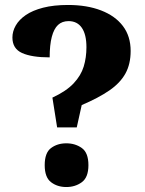

<svg xmlns="http://www.w3.org/2000/svg" viewBox="-20 -744 582 773"><path d="M191 -351Q247 -377 276.5 -408.5Q306 -440 317 -476Q328 -512 328 -554Q328 -605 309.5 -632Q291 -659 256 -659Q230 -659 213.5 -643.5Q197 -628 188.5 -595.5Q180 -563 180 -513Q108 -513 69 -530.5Q30 -548 30 -593Q30 -618 43.5 -641.5Q57 -665 84 -683.5Q111 -702 153.5 -713Q196 -724 254 -724Q330 -724 387 -702Q444 -680 475 -639Q506 -598 506 -539Q506 -486 485 -448Q464 -410 420.5 -380Q377 -350 309 -321L289 -231H210ZM247 9Q211 9 185.5 -10.5Q160 -30 160 -79Q160 -129 185.5 -148Q211 -167 247 -167Q283 -167 309.5 -148Q336 -129 336 -79Q336 -30 309.5 -10.5Q283 9 247 9Z"/></svg>

Font: Noto Rashi Hebrew ExtraBold
Style: Regular
Weight: 800
Version: Version 1.006